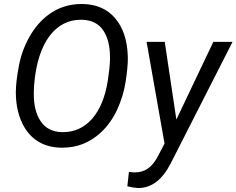

<svg xmlns="http://www.w3.org/2000/svg" viewBox="-20 -741 1202 976"><path d="M289.6 9.8C292 9.8 293.9 9.8 296.4 9.8C372.1 9.8 437.5 -16.1 493.2 -67.9C525.9 -98.6 553.2 -136.2 574.7 -181.6C595.7 -227.1 610.4 -273.9 618.2 -323.2C626 -372.6 629.9 -413.1 629.9 -444.3C629.9 -449.7 629.4 -454.6 629.4 -459C626.5 -538.6 605 -602.1 564.9 -648.9C524.9 -695.3 470.2 -719.2 400.9 -720.7C398.9 -720.7 396.5 -720.7 394.5 -720.7C331.5 -720.7 275.4 -702.6 226.1 -666C188.5 -638.2 156.2 -600.6 129.9 -554.2C103.5 -507.8 85.4 -457.5 75.7 -404.3C65.4 -350.6 60.5 -306.2 60.5 -270.5C60.5 -263.7 60.5 -257.3 61 -251.5C63 -201.2 73.7 -155.8 92.8 -115.2C131.3 -34.2 199.2 7.8 289.6 9.8ZM539.1 -436.5C538.1 -406.7 534.2 -371.1 527.8 -330.1C514.6 -246.6 487.8 -182.6 448.2 -137.2C408.2 -91.8 358.9 -69.3 300.3 -69.3C298.3 -69.3 295.9 -69.3 293.9 -69.3C246.6 -70.8 211.4 -88.9 187.5 -123.5C163.6 -158.2 151.9 -204.6 151.9 -261.7C151.9 -266.1 151.9 -270.5 151.9 -275.4L153.3 -307.1C170.9 -533.7 267.6 -640.6 390.1 -640.6C392.1 -640.6 394.5 -640.6 396.5 -640.6C444.8 -639.2 480.5 -621.6 503.9 -587.9C527.3 -553.7 539.1 -507.8 539.1 -450.7C539.1 -445.8 539.1 -441.4 539.1 -436.5ZM817.4 -528.3H725.1L816.4 -11.2L784.7 49.3C753.4 111.3 715.3 135.3 665.5 135.3C663.1 135.3 660.6 135.3 658.2 135.3L635.3 132.8L627.4 206.1C650.9 211.4 668.5 214.4 680.7 214.8C681.6 214.8 682.1 214.8 683.1 214.8C750.5 214.8 805.7 172.4 848.6 87.9L1162.1 -528.3H1064.5L876.5 -133.3Z"/></svg>

Font: Roboto
Style: Italic
Weight: 400
Italic angle: -12°
Designer: Google
Version: Version 2.137; 2017